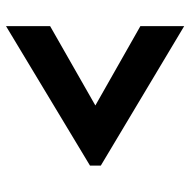

<svg xmlns="http://www.w3.org/2000/svg" viewBox="-17 -630 634 640"><g transform="rotate(90 300.0 -310.0)"><path d="M532 -293 67 -13V-160L430 -367L532 -329ZM532 -293 430 -255 67 -461V-607L532 -329Z"/></g></svg>

Font: BioRhyme ExtraBold ExtraBold
Style: Regular
Weight: 800
Version: Version 1.600;gftools[0.9.33]